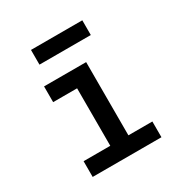

<svg xmlns="http://www.w3.org/2000/svg" viewBox="-165 -843 931 972"><g transform="rotate(-30 300.0 -356.5)"><path d="M99 0V-92H255V-428H115V-520H361V-92H501V0ZM150 -627V-713H450V-627Z"/></g></svg>

Font: Zed Mono Semibold Extended
Style: Regular
Weight: 600
Width: 7
Monospace: yes
Designer: Belleve Invis
Foundry: Belleve Invis
Version: Version 1.0.0; ttfautohint (v1.8.4)